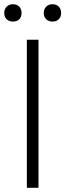

<svg xmlns="http://www.w3.org/2000/svg" viewBox="-31 -888 309 908"><path d="M96 -700H151V0H96ZM-11 -827Q-11 -845 0.5 -856.5Q12 -868 30 -868Q49 -868 60 -856.5Q71 -845 71 -827Q71 -808 60 -797Q49 -786 30 -786Q12 -786 0.5 -797Q-11 -808 -11 -827ZM176 -827Q176 -845 187.5 -856.5Q199 -868 217 -868Q236 -868 247 -856.5Q258 -845 258 -827Q258 -808 247 -797Q236 -786 217 -786Q199 -786 187.5 -797Q176 -808 176 -827Z"/></svg>

Font: Bai Jamjuree Light
Style: Regular
Weight: 300
Designer: Katatrad Aksorn Co.,Ltd.
Foundry: Cadson Demak Co.,Ltd.
Version: Version 1.000; ttfautohint (v1.6)